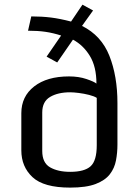

<svg xmlns="http://www.w3.org/2000/svg" viewBox="-20 -810 605 839"><path d="M286.6 9.8Q170.9 9.8 122.1 -35.9Q73.2 -81.5 73.2 -153.3V-315.4Q73.2 -388.7 129.4 -432.4Q185.5 -476.1 281.7 -476.1Q324.2 -476.1 357.9 -464.6Q391.6 -453.1 401.4 -444.8Q401.4 -518.6 372.6 -565.7Q343.8 -612.8 298.8 -636.7L230 -537.1L183.6 -562.5L247.1 -654.8Q211.9 -666 179 -670.9Q146 -675.8 102.5 -675.8L116.7 -738.3Q163.1 -738.3 202.6 -733.4Q242.2 -728.5 290.5 -715.8L340.3 -789.6L386.7 -764.2L338.4 -696.8Q422.9 -654.8 458 -566.2Q493.2 -477.5 493.2 -359.4V-178.2Q493.2 -142.6 486.8 -108.9Q480.5 -75.2 460 -48.6Q439.5 -22 398.2 -6.1Q356.9 9.8 286.6 9.8ZM286.6 -59.1Q349.1 -59.1 376 -83.5Q402.8 -107.9 402.8 -175.3V-382.3Q391.6 -389.6 369.4 -395.3Q347.2 -400.9 324.2 -403.8Q301.3 -406.7 286.6 -406.7Q233.4 -406.7 199 -386.5Q164.6 -366.2 164.6 -318.4V-150.4Q164.6 -98.6 198.7 -78.9Q232.9 -59.1 286.6 -59.1Z"/></svg>

Font: Monda
Style: Regular
Weight: 400
Designer: Vernon Adams
Foundry: Vernon Adams
Version: Version 2.100; ttfautohint (v1.8.3)